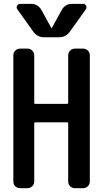

<svg xmlns="http://www.w3.org/2000/svg" viewBox="-20 -985 540 1005"><path d="M415 -964.8Q425.8 -964.8 430.7 -955.1Q435.5 -945.3 428.7 -935.5L345.7 -819.3Q324.2 -790 290 -790H210Q174.8 -790 154.3 -819.3L71.3 -935.5Q64.5 -944.3 69.3 -954.6Q74.2 -964.8 85 -964.8H142.6Q177.7 -964.8 196.3 -933.6L249 -837.9Q249 -836.9 250 -836.9Q251 -836.9 251 -837.9L303.7 -933.6Q321.3 -964.8 357.4 -964.8ZM85 0Q70.3 0 60.1 -9.8Q49.8 -19.5 49.8 -35.2V-695.3Q49.8 -710 60.1 -720.2Q70.3 -730.5 85 -730.5H124Q138.7 -730.5 148.9 -720.2Q159.2 -710 159.2 -695.3V-446.3Q159.2 -441.4 164.1 -441.4H332Q336.9 -441.4 336.9 -446.3V-695.3Q336.9 -710 347.2 -720.2Q357.4 -730.5 372.1 -730.5H415Q429.7 -730.5 439.9 -720.2Q450.2 -710 450.2 -695.3V-35.2Q450.2 -20.5 439.9 -10.3Q429.7 0 415 0H372.1Q357.4 0 347.2 -9.8Q336.9 -19.5 336.9 -35.2V-339.8Q336.9 -344.7 332 -344.7H164.1Q159.2 -344.7 159.2 -339.8V-35.2Q159.2 -20.5 148.9 -10.3Q138.7 0 124 0Z"/></svg>

Font: Rounded-L Mgen+ 1m medium
Style: Regular
Weight: 500
Designer: [Source Han Sans]
Ryoko NISHIZUKA  (kana & ideographs); Paul D. Hunt (Latin, Greek & Cyrillic); Wenlong ZHANG  (bopomofo
Version: Version 1.059.20150602